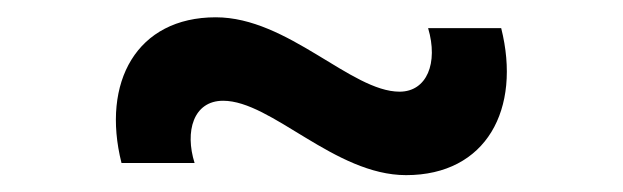

<svg xmlns="http://www.w3.org/2000/svg" viewBox="-20 -426 720 222"><path d="M449.5 -223.5C542.5 -223.5 583 -300 559.5 -393.5H475C487 -353 473.5 -320 442 -320C386 -320 313 -406 229.5 -406C138 -406 97 -331 120.5 -237.5H205C193.5 -274 203.5 -309.5 238 -309.5C294 -309.5 367 -223.5 449.5 -223.5Z"/></svg>

Font: Hauora Medium
Style: Regular
Weight: 500
Designer: Wayne Shih
Foundry: WCYS
Version: Version 1.001;hotconv 1.0.109;makeotfexe 2.5.65596